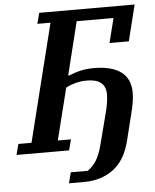

<svg xmlns="http://www.w3.org/2000/svg" viewBox="-88 -747 777 960"><g transform="rotate(-5 300.5 -267.0)"><path d="M-16 -54H50L197 -644H131L145 -698H624L579 -517H482L513 -640H328L262 -373H268Q295 -385 325.5 -392Q356 -399 392 -399Q483 -399 529.5 -364Q576 -329 576 -260Q576 -239 572 -213Q568 -187 558 -149L527 -24Q503 74 442 119Q381 164 296 164H219L233 110H318Q341 94 359 68Q377 42 391 -9L429 -156Q440 -196 443.5 -220.5Q447 -245 447 -263Q447 -340 353 -340Q323 -340 296.5 -333Q270 -326 247 -314L182 -54H248L234 0H-30Z"/></g></svg>

Font: IBM Plex Serif SmBld
Style: Italic
Weight: 600
Italic angle: -14°
Designer: Mike Abbink, Paul van der Laan, Pieter van Rosmalen
Foundry: Bold Monday
Version: Version 3.001